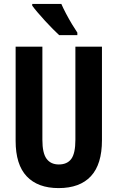

<svg xmlns="http://www.w3.org/2000/svg" viewBox="-20 -953 602 983"><path d="M502 -235Q502 -112 445.5 -51Q389 10 280 10Q174 10 117 -50Q60 -110 60 -232V-714H197V-237Q197 -169 218.5 -140Q240 -111 281 -111Q324 -111 345 -139.5Q366 -168 366 -238V-714H502ZM294 -933Q303 -912 318 -883.5Q333 -855 349 -828.5Q365 -802 376 -786V-773H283Q270 -785 250.5 -804.5Q231 -824 210.5 -846.5Q190 -869 172.5 -889.5Q155 -910 145 -924V-933Z"/></svg>

Font: Noto Sans Myanmar ExtraCondensed
Style: Bold
Weight: 700
Width: 2
Designer: Monotype Design Team
Foundry: Monotype Imaging Inc.
Version: Version 2.107; ttfautohint (v1.8.4.7-5d5b)